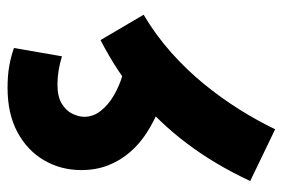

<svg xmlns="http://www.w3.org/2000/svg" viewBox="-140 -580 748 508"><g transform="rotate(-90 234.0 -326.0)"><path d="M146 28 9 -38Q53 -132 108.5 -205.5Q164 -279 232 -335.5Q300 -392 382 -434L449 -320Q395 -288 349 -247Q303 -206 265.5 -160Q228 -114 198 -66Q168 -18 146 28ZM202 -278Q168 -292 138 -311Q108 -330 85.5 -356Q63 -382 50.5 -414Q38 -446 38 -485Q38 -539 64 -583.5Q90 -628 138.5 -654Q187 -680 256 -680Q288 -680 313.5 -675.5Q339 -671 361 -663L339 -536Q320 -542 301 -545Q282 -548 265 -548Q232 -548 213.5 -536.5Q195 -525 187 -508.5Q179 -492 179 -477Q179 -453 195 -433Q211 -413 236 -398.5Q261 -384 288.5 -376Q316 -368 340 -368Z"/></g></svg>

Font: Farlight84_Sys_V01
Style: Bold
Weight: 700
Designer: Monotype Design Team, Nadine Chahine and Nizar Qandah
Foundry: Monotype Imaging Inc.
Version: Version 2.004;October 31, 2024;FontCreator 14.0.0.2814 64-bi